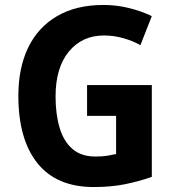

<svg xmlns="http://www.w3.org/2000/svg" viewBox="-20 -837 705 774"><path d="M331 -494H592V-124Q538 -105 482 -94Q426 -83 358 -83Q208 -83 131 -179Q54 -275 54 -451Q54 -563 93.5 -645Q133 -727 210 -772Q287 -817 397 -817Q450 -817 500.5 -804.5Q551 -792 592 -772L546 -655Q516 -672 477.5 -683Q439 -694 399 -694Q311 -694 257.5 -629Q204 -564 204 -448Q204 -378 220 -323Q236 -268 271.5 -237Q307 -206 364 -206Q393 -206 411.5 -209Q430 -212 448 -216V-370H331Z"/></svg>

Font: Noto Sans Telugu UI SemiCondensed
Style: Bold
Weight: 700
Width: 4
Designer: Jelle Bosma - Monotype Design Team
Foundry: Monotype Imaging Inc.
Version: Version 2.005; ttfautohint (v1.8.4.7-5d5b)